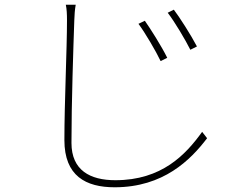

<svg xmlns="http://www.w3.org/2000/svg" viewBox="-20 -759 1040 814"><path d="M594 -671 567 -658C596 -619 641 -542 661 -500L689 -514C665 -563 616 -640 594 -671ZM717 -718 691 -705C721 -666 766 -590 787 -548L815 -562C790 -610 740 -688 717 -718ZM259 -739C263 -721 264 -699 264 -673C264 -551 253 -324 253 -165C253 -13 344 35 466 35C673 35 788 -81 858 -173L837 -200C767 -103 666 5 469 5C362 5 283 -37 283 -153C283 -324 291 -557 295 -673C296 -699 297 -716 301 -739H259Z"/></svg>

Font: Noto Sans Japanese Thin
Style: Regular
Weight: 100
Designer: Ryoko NISHIZUKA (kana & ideographs); Paul D. Hunt (Latin, Greek & Cyrillic); Wenlong ZHANG (bopomofo); Sandoll Communica
Foundry: Adobe Systems Incorporated
Version: Version 1.000;PS 1;hotconv 1.0.78;makeotf.lib2.5.61930